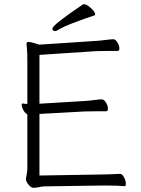

<svg xmlns="http://www.w3.org/2000/svg" viewBox="-20 -895 678 920"><path d="M388 -806Q377 -802 345.5 -790.5Q314 -779 291 -768.5Q268 -758 252 -748Q247 -746 243 -746Q238 -746 234.5 -749.5Q231 -753 231 -758Q231 -775 379 -875Q379 -875 382 -875Q395 -875 415.5 -856.5Q436 -838 436 -826Q436 -822 432 -821ZM87 -399H89Q99 -397 111 -397V-604Q111 -645 109 -662L107 -685Q107 -694 116 -694Q126 -694 142.5 -689Q159 -684 168 -681L440 -699Q459 -700 490 -704Q512 -707 523 -707Q533 -707 542.5 -692Q552 -677 552 -663Q552 -651 544 -651H502Q460 -651 441 -650L169 -632V-398L385 -411Q404 -412 435 -416Q457 -419 468 -419Q478 -419 487.5 -404Q497 -389 497 -374Q497 -362 489 -362H447Q405 -362 386 -361L169 -349V-54L472 -59Q495 -59 555 -62H556Q565 -62 574 -46Q583 -30 583 -14Q583 -3 577 -3H576Q543 -6 489 -6H473L195 -2Q184 -2 166 2Q163 2 155.5 3.5Q148 5 141 5Q129 5 116.5 -10.5Q104 -26 104 -37Q104 -40 107.5 -57Q111 -74 111 -84V-347Q99 -354 91.5 -368Q84 -382 84 -393Q84 -399 87 -399Z"/></svg>

Font: JyunsaiKaai Light
Style: Regular
Weight: 300
Designer: Fontworks Inc.
Version: Version 0.030;April 7, 2024;FontCreator 14.0.0.2901 64-bit